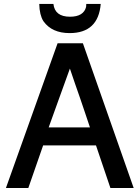

<svg xmlns="http://www.w3.org/2000/svg" viewBox="-20 -947 707 967"><path d="M463.4 -214.8H197.3L122.6 0H9.8L270 -729H397.5L653.3 0H536.1ZM433.1 -305.2Q419.9 -344.2 407.7 -380.9Q395.5 -417.5 383.1 -453.4Q370.6 -489.3 357.9 -525.6Q345.2 -562 332 -601.6Q304.7 -525.9 278.6 -453.9Q252.4 -381.8 225.1 -305.2ZM249 -927.2Q256.3 -862.8 332.5 -862.8Q367.2 -862.8 387.5 -875.5Q407.7 -888.2 413.6 -912.1Q413.6 -915 414.1 -919.9Q414.6 -924.8 414.6 -927.2H487.3Q475.1 -780.3 330.6 -780.3Q242.2 -780.3 199.7 -838.9L197.8 -841.8Q189 -855.5 183.6 -877.4Q178.2 -899.4 177.7 -927.2Z"/></svg>

Font: SolaimanLipi
Style: Bold
Weight: 700
Designer: Solaiman Karim
Foundry: Al Mamun Sumon
Version: Version 2.000